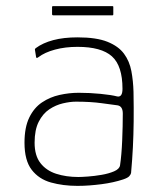

<svg xmlns="http://www.w3.org/2000/svg" viewBox="-20 -599 529 627"><path d="M233 8Q186 8 146.5 -3Q107 -14 83.5 -44.5Q60 -75 60 -133Q60 -183 75.5 -215Q91 -247 117 -264.5Q143 -282 174.5 -289Q206 -296 237 -296Q273 -296 308.5 -292.5Q344 -289 363 -284Q380 -281 380 -309Q380 -384 345.5 -415Q311 -446 233 -446Q193 -446 159.5 -437Q126 -428 105 -412Q103 -410 100.5 -410Q98 -410 98 -412L94 -437Q94 -439 95 -440Q96 -441 97 -442Q120 -459 154 -468Q188 -477 233 -477Q295 -477 331 -462.5Q367 -448 385 -423.5Q403 -399 409 -367Q415 -335 416 -299Q417 -245 416.5 -202Q416 -159 414 -118.5Q412 -78 408 -34Q407 -29 402 -23.5Q397 -18 382 -13Q367 -8 349 -4Q331 0 311.5 2.5Q292 5 272.5 6.5Q253 8 233 8ZM236 -21Q246 -21 267 -22.5Q288 -24 311.5 -28Q335 -32 352.5 -39.5Q370 -47 372 -59Q377 -92 379 -140Q381 -188 381 -228Q381 -252 364 -255Q348 -257 312 -262Q276 -267 228 -267Q209 -267 185.5 -261.5Q162 -256 141 -242Q120 -228 106.5 -201.5Q93 -175 93 -133Q93 -91 112 -66.5Q131 -42 163.5 -31.5Q196 -21 236 -21ZM350 -552Q350 -551 349.5 -550Q349 -549 347 -549H154Q152 -549 151 -550Q150 -551 150 -552V-576Q150 -578 151 -578.5Q152 -579 154 -579H347Q349 -579 349.5 -578.5Q350 -578 350 -576Z"/></svg>

Font: Glory Thin Thin
Style: Regular
Weight: 250
Version: Version 1.011